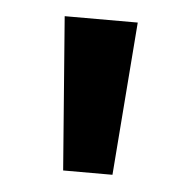

<svg xmlns="http://www.w3.org/2000/svg" viewBox="-32 -990 318 322"><g transform="rotate(5 126.5 -829.0)"><path d="M85 -700H168L188 -958H65Z"/></g></svg>

Font: Noto Sans Khmer UI SemiBold
Style: Regular
Weight: 600
Designer: Danh Hong and the Monotype Design Team
Foundry: Monotype Imaging Inc.
Version: Version 2.002